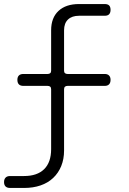

<svg xmlns="http://www.w3.org/2000/svg" viewBox="-20 -750 640 950"><path d="M297 -308V-5Q297 37 283 71.5Q269 106 243 130.5Q217 155 180.5 167.5Q144 180 99 180H30Q15 180 7.5 172.5Q0 165 0 151Q0 137 7.5 129Q15 121 30 121H99Q164 121 198.5 87Q233 53 233 -12V-308Q233 -317 228.5 -321Q224 -325 216 -325H96Q81 -325 73.5 -332.5Q66 -340 66 -355Q66 -369 73.5 -376.5Q81 -384 96 -384H216Q224 -384 228.5 -388Q233 -392 233 -400V-600Q233 -662 269.5 -696Q306 -730 371 -730H498Q513 -730 520 -723Q527 -716 527 -701Q527 -687 520 -679.5Q513 -672 498 -672H371Q336 -672 316.5 -653.5Q297 -635 297 -600V-400Q297 -392 301.5 -388Q306 -384 314 -384H498Q512 -384 519.5 -376.5Q527 -369 527 -355Q527 -340 519.5 -332.5Q512 -325 498 -325H314Q306 -325 301.5 -321Q297 -317 297 -308Z"/></svg>

Font: Maple Mono NL ExtraLight
Style: Regular
Weight: 275
Monospace: yes
Designer: subframe7536
Version: Version 7.000